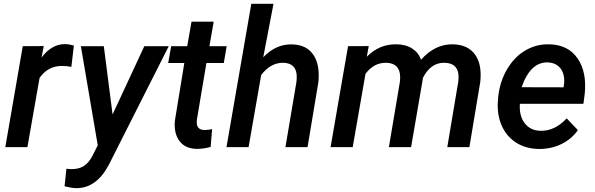

<svg xmlns="http://www.w3.org/2000/svg" viewBox="-20 -770 3117 1005"><path d="M353.5 -419.9Q331.1 -424.8 308.1 -424.8Q231.9 -426.8 187 -361.8L123.5 0H7.8L99.1 -528.3L209 -528.8L197.3 -468.8Q251.5 -540.5 322.3 -539.1Q338.4 -539.1 366.7 -531.7Z M569.3 -170.9 735.4 -528.3H863.3L550.3 91.3Q484.9 216.3 377.9 214.8Q351.6 213.9 317.9 205.1L327.6 113.3L348.6 115.2Q390.6 116.7 418 99.4Q445.3 82 463.9 45.4L491.7 -9.3L403.3 -528.3H523.4Z M1098.6 -656.7 1076.2 -528.3H1166.5L1151.4 -440.4H1060.5L1010.7 -144.5Q1009.3 -132.3 1010.3 -122.6Q1013.2 -90.8 1049.3 -89.4Q1067.4 -89.4 1090.3 -93.8L1082.5 -1Q1046.4 9.3 1009.8 9.3Q949.2 8.3 919.2 -32Q889.2 -72.3 895.5 -138.7L944.8 -440.4H860.4L876 -528.3H960L982.4 -656.7Z M1357.9 -470.2Q1423.8 -539.6 1507.8 -537.6Q1583 -536.6 1619.4 -484.4Q1655.8 -432.1 1646.5 -339.8L1589.8 0H1474.1L1531.7 -341.3Q1534.2 -362.3 1532.7 -380.4Q1526.4 -439.9 1462.4 -441.4Q1397.9 -442.4 1347.2 -377.9L1281.2 0H1165.5L1295.4 -750H1411.6Z M1910.2 -528.8 1899.9 -472.7Q1965.3 -540 2056.2 -538.1Q2106 -537.1 2138.9 -515.1Q2171.9 -493.2 2183.6 -457Q2256.8 -540 2351.6 -538.1Q2428.7 -536.1 2466.1 -485.1Q2503.4 -434.1 2494.1 -342.3L2437 0H2321.3L2378.9 -343.3Q2381.3 -364.7 2379.4 -382.8Q2371.6 -439.9 2307.1 -441.4Q2235.4 -443.4 2193.8 -362.8L2192.4 -352.1L2131.8 0H2015.6L2073.2 -341.8Q2075.7 -362.8 2073.7 -380.9Q2065.9 -439.9 2001.5 -441.4Q1936.5 -442.4 1893.1 -383.3L1826.2 0H1710.4L1801.8 -528.3Z M2798.8 9.8Q2730 8.3 2679.4 -24.9Q2628.9 -58.1 2604.7 -115.7Q2580.6 -173.3 2586.4 -244.1L2587.9 -264.2Q2596.7 -344.7 2635 -408.9Q2673.3 -473.1 2730.5 -506.3Q2787.6 -539.6 2854.5 -538.1Q2953.6 -536.1 3003.2 -464.4Q3052.7 -392.6 3040.5 -277.3L3033.7 -226.6H2701.2Q2696.8 -163.6 2726.6 -125Q2756.3 -86.4 2808.6 -85.4Q2883.3 -83 2946.3 -150.4L3004.9 -88.9Q2971.7 -41.5 2917.5 -15.4Q2863.3 10.7 2798.8 9.8ZM2848.1 -443.4Q2756.3 -446.3 2710.4 -313.5L2929.7 -313L2931.6 -323.2Q2935.1 -345.7 2932.1 -367.2Q2926.8 -401.9 2904.8 -421.9Q2882.8 -441.9 2848.1 -443.4Z"/></svg>

Font: TypoPRO Roboto
Style: Italic
Weight: 500
Italic angle: -12°
Designer: Google
Version: Version 2.136; 2016